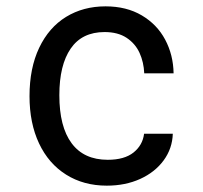

<svg xmlns="http://www.w3.org/2000/svg" viewBox="-20 -576 640 605"><path d="M73 -273Q73 -361.5 103.5 -425.5Q134 -489.5 188.2 -522.8Q242.5 -556 312.5 -556Q378.5 -556 426.8 -527.5Q475 -499 500.5 -451Q526 -403 527 -345H434.5Q433 -380 419.8 -409.2Q406.5 -438.5 379 -456.8Q351.5 -475 309.5 -475Q238.5 -475 202.8 -423Q167 -371 167 -276Q167 -176.5 205.8 -124.5Q244.5 -72.5 319.5 -72.5Q372 -72.5 400.8 -95.5Q429.5 -118.5 434 -154.5H524.5Q523 -108 495.8 -70.8Q468.5 -33.5 421.8 -12.2Q375 9 316.5 9Q243.5 9 188.2 -25.8Q133 -60.5 103 -124.2Q73 -188 73 -273Z"/></svg>

Font: SplineSansMono30
Style: Regular
Weight: 400
Designer: Eben Sorkin, Mirko Velimirovic
Foundry: Sorkin Type
Version: Version 1.000